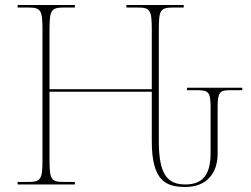

<svg xmlns="http://www.w3.org/2000/svg" viewBox="-20 -734 998 764"><path d="M718 10C805 10 846 -48 846 -122V-308C846 -367 855 -375 894 -375H944V-385H724V-375H767C809 -375 818 -367 818 -308V-126C818 -43 790 0 718 0C648 0 612 -37 612 -172V-615C612 -693 617 -704 669 -704H711V-714H483V-704H529C578 -704 584 -693 584 -615V-379H177V-615C177 -693 183 -704 234 -704H278V-714H50V-704H93C143 -704 149 -693 149 -615V-98C149 -21 143 -10 92 -10H50V0H278V-10H233C183 -10 177 -21 177 -98V-369H584V-172C584 -14 640 10 718 10Z"/></svg>

Font: Noto Serif Display Thin
Style: Regular
Weight: 100
Designer: Monotype Design Team
Foundry: Monotype Imaging Inc.
Version: Version 2.009